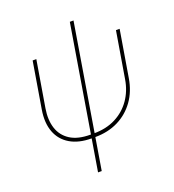

<svg xmlns="http://www.w3.org/2000/svg" viewBox="-153 -783 998 1104"><g transform="rotate(-20 345.5 -230.5)"><path d="M289.1 7.8Q210.9 7.8 158.7 -23.2Q106.4 -54.2 85 -110.8Q63.5 -167.5 76.2 -245.1L123.5 -529.3H146L98.6 -245.1Q87.4 -177.7 104.2 -125.7Q121.1 -73.7 167.2 -44.2Q213.4 -14.6 289.1 -14.6H311.5Q387.7 -14.6 445.1 -44.2Q502.4 -73.7 538.6 -125.7Q574.7 -177.7 585.9 -245.1L633.3 -529.3H655.8L608.4 -245.1Q595.7 -167.5 555.2 -110.8Q514.6 -54.2 452.4 -23.2Q390.1 7.8 311.5 7.8ZM256.8 204.1 400.4 -665H422.9L279.3 204.1Z"/></g></svg>

Font: Inter 24pt Thin
Style: Italic
Weight: 250
Italic angle: -9.3988°
Version: Version 4.001;git-66647c0bb